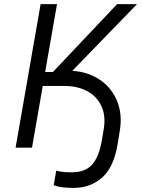

<svg xmlns="http://www.w3.org/2000/svg" viewBox="-20 -720 691 936"><path d="M178 -700H258L200 -369H238L551 -700H648L292 -333H194L136 0H56ZM329 120Q395 120 428.5 83Q462 46 476 -33L485 -86Q497 -153 475 -201.5Q453 -250 405.5 -275.5Q358 -301 293 -301H176L187 -369H270L279 -375H315Q394 -375 456 -338Q518 -301 548 -234Q578 -167 564 -82L553 -15Q534 97 477 146.5Q420 196 339 196Q273 196 242 183L254 112Q270 116 287 118Q304 120 329 120Z"/></svg>

Font: Fixel Italic Variable Display Thin
Style: Italic
Weight: 100
Italic angle: -10°
Designer: AlfaBravo + MacPaw
Foundry: Kyrylo Tkachov, Marchela Mozhyna, Serhii Makarenko, Maria Weinstein, Zakhar Kryvoshyya
Version: Version 1.210;Glyphs 3.2 (3217)